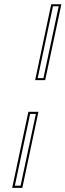

<svg xmlns="http://www.w3.org/2000/svg" viewBox="-20 -694 312 915"><path d="M163.1 -161.1 86.4 201.2H38.1L115.2 -161.1ZM272.5 -673.8 195.3 -312H147.5L224.1 -673.8ZM150.9 -150.9H123.5L50.8 190.9H78.1ZM259.8 -664.1H232.4L159.7 -321.8H187Z"/></svg>

Font: Linux Biolinum Outline O
Style: Italic
Weight: 400
Italic angle: -12°
Designer: Philipp H. Poll
Foundry: Philipp H. Poll
Version: Version 0.6.2